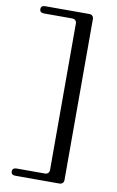

<svg xmlns="http://www.w3.org/2000/svg" viewBox="-101 -903 639 1045"><g transform="rotate(10 218.5 -380.5)"><path d="M62 -849H305Q316 -849 322.5 -842.5Q329 -836 329 -825V64Q329 75 322.5 81.5Q316 88 305 88H62Q38 88 38 68Q38 48 62 48H218Q229 48 235.5 41.5Q242 35 242 24V-785Q242 -796 235.5 -802.5Q229 -809 218 -809H62Q38 -809 38 -829Q38 -849 62 -849Z"/></g></svg>

Font: Shippori Gothic B2 Bold
Style: Regular
Weight: 700
Designer: FONTDASU
Foundry: FONTDASU / Google Inc. / but / Adobe
Version: Version 1.130